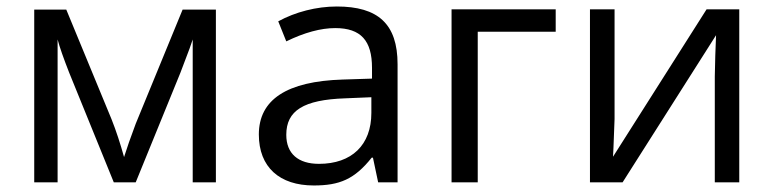

<svg xmlns="http://www.w3.org/2000/svg" viewBox="-20 -564 2393 594"><path d="M378.9 -123.5 399.9 -181.2 544.9 -534.2H647.9V0H576.2V-441.9L566.4 -413.6L538.1 -338.9L399.9 0H332L193.8 -339.8C176.8 -383.3 164.6 -417.5 158.2 -441.9V0H85.9V-534.2H185.1L325.2 -194.8C339.4 -159.2 352.1 -120.1 363.8 -78.1Z M1210 0H1149.9L1133.8 -76.2H1129.9C1076.7 -9.3 1030.3 9.8 950.7 9.8C844.7 9.8 780.8 -46.9 780.8 -147.9C780.8 -255.9 867.2 -312.5 1040 -317.9L1130.9 -320.8V-354C1130.9 -438 1096.7 -477.1 1017.1 -477.1C972.7 -477.1 921.9 -463.4 865.7 -436L840.8 -498C893.6 -526.9 959 -543.9 1022 -543.9C1149.4 -543.9 1210 -490.2 1210 -365.2ZM1128.9 -263.2 1047.9 -259.8C918.9 -255.4 865.7 -221.7 865.7 -147C865.7 -88.4 902.8 -57.1 966.8 -57.1C1067.9 -57.1 1128.9 -115.2 1128.9 -214.8Z M1377 -535.2H1699.2V-465.8H1458V0H1377Z M1805.2 0V-535.2H1881.3V-195.8L1877.9 -106.9L1876.5 -79.1L2166 -535.2H2267.1V0H2191.4V-327.1L2192.9 -391.6L2195.3 -455.1L1906.2 0Z"/></svg>

Font: OpenSansEmoji
Style: Regular
Weight: 400
Foundry: MorbZ
Version: Version 1.000;PS 001.000;hotconv 1.0.70;makeotf.lib2.5.58329